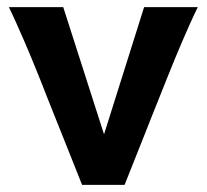

<svg xmlns="http://www.w3.org/2000/svg" viewBox="-20 -518 579 538"><path d="M534.2 -498Q523.9 -477.1 512.9 -452.6Q502 -428.2 491.9 -404.8Q481.9 -381.3 473.1 -360.4Q464.4 -339.4 458.5 -324.7Q453.6 -313 445.6 -292.7Q437.5 -272.5 427.5 -247.3Q417.5 -222.2 406.2 -194.1Q395 -166 384.3 -138.7Q358.4 -74.2 329.1 0H210Q181.6 -70.8 156.7 -133.8Q146 -160.6 134.8 -188.5Q123.5 -216.3 113.5 -241.9Q103.5 -267.6 95 -289.1Q86.4 -310.5 80.6 -324.7Q74.7 -339.4 65.9 -360.6Q57.1 -381.8 46.9 -405.3Q36.6 -428.7 25.9 -452.9Q15.1 -477.1 4.9 -498H157.2L271.5 -141.6L383.8 -498Z"/></svg>

Font: Andika New Basic
Style: Bold
Weight: 700
Designer: Victor Gaultney, Annie Olsen, Pablo Ugerman
Foundry: SIL International
Version: Version 5.500; ttfautohint (v1.8.3)